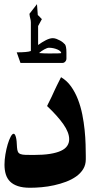

<svg xmlns="http://www.w3.org/2000/svg" viewBox="-20 -846 503 920"><path d="M273.4 -591.8Q273.4 -596.2 268.3 -600.8Q263.2 -605.5 254.6 -609.1Q246.1 -612.8 235.6 -615Q225.1 -617.2 214.4 -617.2Q210.4 -617.2 204.3 -615Q198.2 -612.8 191.7 -609.1Q185.1 -605.5 178.5 -600.8Q171.9 -596.2 167 -591.8Q178.2 -590.8 191.7 -590.3Q205.1 -589.8 216.3 -589.8Q273.4 -589.8 273.4 -591.8ZM298.3 -565.4Q298.3 -557.1 292.7 -550.8Q287.1 -544.4 278.8 -544.4H78.1Q76.2 -550.8 73.7 -557.1Q71.3 -563.5 69.3 -569.3Q67.4 -574.7 64.9 -582Q62.5 -589.4 60.1 -595.2Q84.5 -595.2 101.8 -596.7Q119.1 -598.1 127.9 -601.6V-739.3Q127.9 -744.6 127 -749Q126 -753.4 125 -757.8Q122.6 -765.6 121.1 -779.8Q127.9 -788.6 135 -797.6Q142.1 -806.6 148.9 -815.4Q151.4 -817.9 153.1 -820.8Q154.8 -823.7 157.2 -826.2L161.1 -773.9Q163.6 -772.5 167.5 -768.3Q171.4 -764.2 174.8 -760.3V-760.7Q175.8 -759.8 175.5 -759.8Q175.3 -759.8 176.3 -758.8L180.7 -754.4L162.6 -721.2V-630.4Q181.2 -644 200 -653.6Q218.8 -663.1 232.9 -663.1Q241.2 -663.1 250.5 -659.7Q259.8 -656.2 268.1 -651.6Q276.4 -647 282.2 -642.1Q288.1 -637.2 289.6 -634.8V-635.7Q298.3 -627 298.3 -594.7ZM391.1 -82.5Q391.1 -56.2 378.7 -35.9Q366.2 -15.6 345 -0.5Q323.7 14.6 296.4 24.9Q269 35.2 239.5 41.7Q210 48.3 179.9 51Q149.9 53.7 124 53.7Q89.8 53.7 66.2 45.9Q42.5 38.1 28.3 23.9Q14.2 9.8 7.8 -10.7Q1.5 -31.2 1.5 -56.6Q1.5 -80.1 5.9 -106.2Q10.3 -132.3 16.8 -154.3Q23.4 -176.3 31 -190.7Q38.6 -205.1 45.4 -205.1Q51.8 -205.1 56.2 -189.2Q60.5 -173.3 61.5 -139.6Q62.5 -126 65.9 -118.7Q69.3 -111.3 77.9 -107.9Q86.4 -104.5 101.6 -104Q116.7 -103.5 141.1 -103.5Q187 -103.5 219.2 -108.6Q251.5 -113.8 272 -123.3Q292.5 -132.8 302 -147Q311.5 -161.1 311.5 -178.7Q311.5 -211.4 283.4 -251.2Q255.4 -291 205.6 -337.9Q208 -342.8 210.4 -348.1Q212.9 -353.5 215.3 -357.9Q221.7 -370.6 227.3 -382.1Q232.9 -393.6 238.3 -406.2Q242.2 -414.1 245.4 -421.4Q248.5 -428.7 252.4 -436Q257.3 -445.8 262.2 -455.6Q267.1 -465.3 272.5 -476.1Q300.8 -459.5 320.6 -431.6Q340.3 -403.8 353.5 -369.6Q366.7 -335.4 374.3 -297.6Q381.8 -259.8 385.5 -223.4Q389.2 -187 390.1 -154.5Q391.1 -122.1 391.1 -99.1Z"/></svg>

Font: XB Khoramshahr
Style: Bold
Weight: 700
Designer: Behnam
Foundry: Irmug
Version: Version 8.005 2009